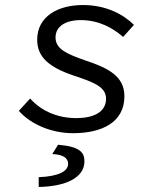

<svg xmlns="http://www.w3.org/2000/svg" viewBox="-20 -518 640 764"><path d="M270 12C384 12 475 -30 475 -135C475 -214 412 -247 321 -277C243 -304 201 -324 201 -369C201 -412 239 -438 302 -438C374 -438 430 -406 470 -371L513 -419C472 -460 403 -498 310 -498C211 -498 128 -453 128 -360C128 -292 173 -251 274 -217C355 -190 402 -172 402 -125C402 -72 352 -48 284 -48C214 -48 147 -73 100 -126L55 -77C102 -23 186 12 270 12ZM134 226C240 224 316 190 316 124C316 88 297 65 211 58L188 95C232 97 251 111 251 134C251 163 214 184 134 187V226Z"/></svg>

Font: Source Code Variable
Style: Italic
Weight: 400
Italic angle: -11°
Monospace: yes
Designer: Paul D. Hunt, Teo Tuominen
Foundry: Adobe Systems Incorporated
Version: Version 1.005;PS 1.0;hotconv 16.6.54;makeotf.lib2.5.65590